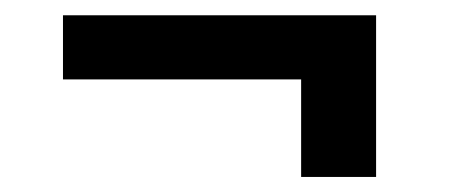

<svg xmlns="http://www.w3.org/2000/svg" viewBox="-20 -413 593 250"><path d="M469.7 -182.6H372.1V-309.6H62V-393.1H469.7Z"/></svg>

Font: Shabnam Medium FD
Style: Medium-FD
Weight: 500
Foundry: DejaVu fonts team - Redesigned by Saber Rastikerdar - Based on Vazir font
Version: Version 5.0.0